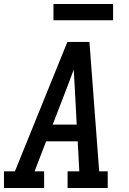

<svg xmlns="http://www.w3.org/2000/svg" viewBox="-29 -946 649 966"><path d="M-9 0V-84H46L310 -735H421L470 -84H513V0H311V-84H370L362 -235H203L145 -84H193V0ZM236 -319H357L348 -490Q346 -516 345 -542.5Q344 -569 342 -596Q332 -569 322 -542.5Q312 -516 302 -490ZM540 -844H240V-926H540Z"/></svg>

Font: Iosevka Slab MdExObl
Style: Regular
Weight: 500
Width: 7
Italic angle: -9°
Monospace: yes
Designer: Belleve Invis
Foundry: Belleve Invis
Version: Version 11.1.1; ttfautohint (v1.8.3)